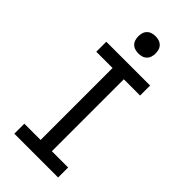

<svg xmlns="http://www.w3.org/2000/svg" viewBox="-292 -1019 1085 1085"><g transform="rotate(45 250.0 -477.0)"><path d="M75 0V-80H205V-655H75V-735H425V-655H295V-80H425V0ZM250 -816Q236 -816 222.5 -820Q209 -824 199 -834Q189 -844 185 -857.5Q181 -871 181 -885Q181 -899 185 -912.5Q189 -926 199 -936Q209 -946 222.5 -950Q236 -954 250 -954Q264 -954 277.5 -950Q291 -946 301 -936Q311 -926 315 -912.5Q319 -899 319 -885Q319 -871 315 -857.5Q311 -844 301 -834Q291 -824 277.5 -820Q264 -816 250 -816Z"/></g></svg>

Font: Iosevka Bendy Medium
Style: Regular
Weight: 500
Monospace: yes
Designer: Belleve Invis
Foundry: Belleve Invis
Version: Version 30.1.2